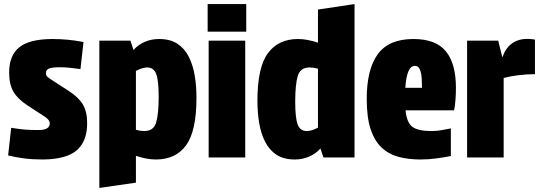

<svg xmlns="http://www.w3.org/2000/svg" viewBox="-20 -775 2668 945"><path d="M225 -168Q225 -185 200 -201L114 -257Q67 -288 46 -324Q25 -360 25 -418Q25 -501 74 -541.5Q123 -582 235 -583Q277 -583 312.5 -579.5Q348 -576 369.5 -572Q391 -568 391 -568L376 -435Q376 -435 361 -437Q346 -439 322.5 -441.5Q299 -444 274 -444Q238 -444 222 -438Q206 -432 206 -415Q206 -405 212 -398.5Q218 -392 231 -384L319 -327Q367 -296 388 -260.5Q409 -225 409 -169Q409 -80 358 -35.5Q307 9 191 10Q140 10 97.5 4.5Q55 -1 20 -10L35 -146Q35 -146 72 -140.5Q109 -135 170 -135Q225 -135 225 -168Z M469 150V-575H622L637 -529Q660 -555 692.5 -569Q725 -583 763 -583Q818 -583 853.5 -559.5Q889 -536 909.5 -495Q930 -454 938.5 -402.5Q947 -351 947 -294Q947 -130 896 -60Q845 10 747 10Q703 10 649 -8V124ZM690 -130Q736 -130 748.5 -172Q761 -214 761 -299Q761 -378 749 -410.5Q737 -443 704 -443Q694 -443 680 -439Q666 -435 649 -426V-136Q672 -130 690 -130Z M1007 -575H1187V0H1007ZM1002 -755H1192V-619H1002Z M1431 10Q1376 10 1340.5 -13.5Q1305 -37 1284.5 -78Q1264 -119 1255.5 -170.5Q1247 -222 1247 -279Q1247 -443 1298.5 -513Q1350 -583 1447 -583Q1491 -583 1545 -565V-728L1725 -755V0H1572L1557 -44Q1535 -19 1502 -4.5Q1469 10 1431 10ZM1490 -130Q1501 -130 1515 -134Q1529 -138 1545 -147V-437Q1523 -443 1504 -443Q1458 -443 1445.5 -401Q1433 -359 1433 -274Q1433 -195 1445 -162.5Q1457 -130 1490 -130Z M2049 10Q1990 10 1941.5 -3Q1893 -16 1858 -49Q1823 -82 1804 -140Q1785 -198 1785 -288Q1785 -434 1839.5 -508.5Q1894 -583 2015 -583Q2125 -583 2174.5 -522.5Q2224 -462 2224 -343Q2224 -315 2222 -285.5Q2220 -256 2215 -232H1976Q1982 -171 2010 -150.5Q2038 -130 2104 -130Q2127 -130 2151.5 -134Q2176 -138 2199 -143V-7Q2164 0 2125.5 5Q2087 10 2049 10ZM2022 -451Q1982 -451 1975 -343H2057Q2057 -365 2055.5 -390Q2054 -415 2046.5 -433Q2039 -451 2022 -451Z M2279 0V-575H2432L2452 -495H2454Q2470 -545 2510.5 -568Q2551 -591 2613 -580V-410Q2574 -410 2532.5 -405Q2491 -400 2459 -391V0Z"/></svg>

Font: Protest Strike
Style: Regular
Weight: 400
Designer: Octavio Pardo
Foundry: Ashler Design
Version: Version 2.005; ttfautohint (v1.8.4.7-5d5b)